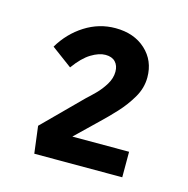

<svg xmlns="http://www.w3.org/2000/svg" viewBox="-65 -842 477 487"><g transform="rotate(15 173.0 -598.5)"><path d="M65 -418 56 -489 155 -588Q164 -596 177 -609Q190 -622 200 -638.5Q210 -655 210 -672Q210 -688 201 -697.5Q192 -707 175 -707Q158 -707 137.5 -694.5Q117 -682 96 -653L42 -693Q65 -732 102 -755.5Q139 -779 182 -779Q231 -779 261.5 -751Q292 -723 292 -679Q292 -651 277 -625.5Q262 -600 242 -578.5Q222 -557 205 -541L147 -485H296V-418Z"/></g></svg>

Font: Readex Pro
Style: Regular
Weight: 400
Designer: Bonnie Shaver-Troup, Thomas Jockin
Foundry: Lexend
Version: Version 1.204; ttfautohint (v1.8.4.7-5d5b)